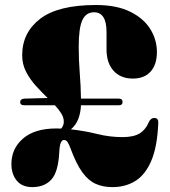

<svg xmlns="http://www.w3.org/2000/svg" viewBox="-20 -733 679 766"><path d="M25.5 -78.5Q25.5 -140 71.8 -180.2Q118 -220.5 205 -220.5Q214.5 -220.5 224 -220Q234.5 -232 234.5 -247.5Q234.5 -264 224.5 -280.2Q214.5 -296.5 199 -313H77Q60.5 -313 60.5 -325.5Q60.5 -338 76.5 -339.5L170 -342Q146.5 -365 123.2 -390.5Q100 -416 84.2 -446.2Q68.5 -476.5 68.5 -512.5Q68.5 -603 140.2 -658Q212 -713 362.5 -713Q445.5 -713 499.5 -686.2Q553.5 -659.5 579.8 -616.8Q606 -574 606 -525.5Q606 -475.5 581 -447.5Q556 -419.5 510 -419.5Q461.5 -419.5 433.2 -450.5Q405 -481.5 405 -536V-605.5Q405 -684 355 -684Q323 -684 308.5 -652.5Q294 -621 294 -546Q294 -494 298.2 -441.2Q302.5 -388.5 303 -339.5H454.5Q469 -339.5 469 -326Q469 -313 454.5 -313H303Q302 -285.5 293 -260.2Q284 -235 263 -217Q320 -210.5 368.8 -198.2Q417.5 -186 469 -186Q513 -186 537.2 -200.8Q561.5 -215.5 575.5 -249.5Q583.5 -263 597 -262.5Q611.5 -261.5 611.5 -244.5Q608 -149.5 584.2 -93Q560.5 -36.5 520.8 -11.5Q481 13.5 428.5 13.5Q391 13.5 361.8 0.5Q332.5 -12.5 308.2 -46Q284 -79.5 261.5 -140.5Q254 -160.5 248.8 -167.5Q243.5 -174.5 235 -174.5Q228 -174.5 223 -164.5Q218 -154.5 216.5 -126.5Q212.5 -47 185 -16.8Q157.5 13.5 109 13.5Q68 13.5 46.8 -12.5Q25.5 -38.5 25.5 -78.5Z"/></svg>

Font: Fraunces 72pt Black
Style: Regular
Weight: 900
Version: Version 1.000;[0bf87f6ff]